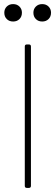

<svg xmlns="http://www.w3.org/2000/svg" viewBox="-20 -917 271 937"><path d="M101 -10V-690Q101 -700 111 -700H121Q131 -700 131 -690V-10Q131 0 121 0H111Q101 0 101 -10ZM143 -855Q143 -873 155 -885Q167 -897 186 -897Q205 -897 217 -885Q229 -873 229 -855Q229 -836 217 -824Q205 -812 186 -812Q167 -812 155 -824Q143 -836 143 -855ZM1 -855Q1 -873 13 -885Q25 -897 44 -897Q63 -897 75 -885Q87 -873 87 -855Q87 -836 75 -824Q63 -812 44 -812Q25 -812 13 -824Q1 -836 1 -855Z"/></svg>

Font: Barlow Semi Condensed Thin
Style: Regular
Weight: 250
Width: 4
Designer: Jeremy Tribby
Foundry: Tribby Type
Version: Version 1.408